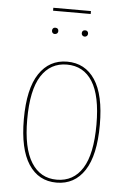

<svg xmlns="http://www.w3.org/2000/svg" viewBox="-54 -800 568 849"><g transform="rotate(5 229.5 -375.5)"><path d="M398 -262Q398 -127 353.5 -59Q309 9 229 9Q149 9 105 -58.5Q61 -126 61 -258Q61 -393 106 -460.5Q151 -528 230 -528Q310 -528 354 -461.5Q398 -395 398 -262ZM76 -258Q76 -131 116 -67.5Q156 -4 229 -4Q303 -4 343 -67.5Q383 -131 383 -262Q383 -390 343.5 -452.5Q304 -515 230 -515Q157 -515 116.5 -452Q76 -389 76 -258ZM179 -659Q179 -653 175 -649Q171 -645 164 -645Q158 -645 154.5 -649Q151 -653 151 -659Q151 -665 154.5 -669Q158 -673 164 -673Q179 -673 179 -659ZM311 -659Q311 -653 307 -649Q303 -645 297 -645Q291 -645 287 -649Q283 -653 283 -659Q283 -665 286.5 -669Q290 -673 297 -673Q304 -673 307.5 -669Q311 -665 311 -659ZM148 -747V-760H315V-747Z"/></g></svg>

Font: Fira Sans Compressed Hair
Style: Regular
Weight: 100
Width: 1
Designer: bBox Type GmbH & Carrois Corporate GbR & Edenspiekermann AG
Foundry: bBox Type GmbH & Carrois Corporate GbR & Edenspiekermann AG
Version: Version 4.301